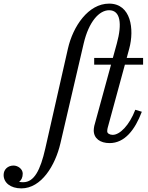

<svg xmlns="http://www.w3.org/2000/svg" viewBox="-205 -780 815 1060"><path d="M315 -460V-423H408L315.5 -85C314 -79 312.5 -65.5 312.5 -60.5C312.5 -15.5 348 10 400 10C483.5 10 540 -63 578 -163L542 -174C509 -88 456.5 -35.5 417.5 -35.5C400 -35.5 387 -44 387 -54.5C387 -59.5 387.5 -66.5 389 -72.5L484.5 -423H585V-460H494.5L508.5 -511.5C537.5 -618.5 518.5 -760 397.5 -760C282.5 -760 198 -635 170 -511.5L45 40C18 159.5 -16.5 226 -77 226C-85 226 -92.5 225.5 -99.5 224C-88 215.5 -79.5 200.5 -79.5 178.5C-79.5 153.5 -105.5 134 -130.5 134C-161 134 -185 155 -185 186C-185 228 -148 260 -87 260C23 260 100 134 128.5 11.5L257 -540C285 -659.5 342 -723.5 397.5 -723.5C460 -723.5 470 -649 440 -540L418 -460Z"/></svg>

Font: Bodoni* 06pt
Style: Italic
Weight: 400
Italic angle: -13°
Version: Version 2.3